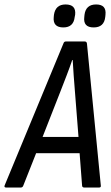

<svg xmlns="http://www.w3.org/2000/svg" viewBox="-49 -841 500 861"><path d="M-21 0Q-32 0 -28 -10L235 -645Q238 -655 246 -655H331Q340 -655 341 -645L403 -10Q405 0 395 0H329Q319 0 319 -10L308 -154H113L56 -10Q53 0 44 0ZM222 -431 142 -227H303L287 -431Q284 -466 281.5 -501.5Q279 -537 277 -572H275Q263 -537 249.5 -502Q236 -467 222 -431ZM371 -718Q323 -718 329 -765L330 -775Q336 -821 382 -821Q429 -821 424 -775L423 -765Q418 -718 371 -718ZM235 -718Q187 -718 192 -765L193 -775Q200 -821 245 -821Q293 -821 288 -775L286 -765Q281 -718 235 -718Z"/></svg>

Font: Sofia Sans Condensed Medium
Style: Italic
Weight: 500
Italic angle: -9°
Designer: Botio Nikoltchev, Ani Petrova
Foundry: lettersoup
Version: Version 4.101; ttfautohint (v1.8.4.7-5d5b)